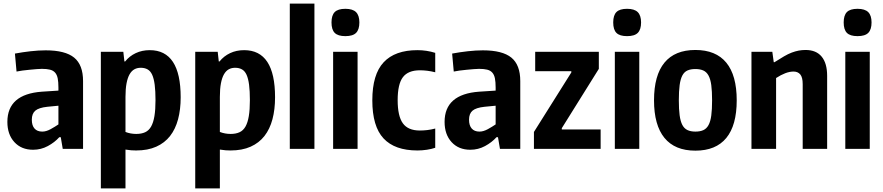

<svg xmlns="http://www.w3.org/2000/svg" viewBox="-20 -828 4910 1068"><path d="M164 5Q99 5 60 -37.5Q21 -80 21 -150Q21 -304 213 -318L305 -324V-341Q305 -372 301 -392Q297 -412 286.5 -424Q276 -436 258 -440.5Q240 -445 213 -445Q202 -445 183.5 -443.5Q165 -442 144.5 -440Q124 -438 104.5 -435.5Q85 -433 72 -430L63 -530Q106 -538 150.5 -543Q195 -548 234 -548Q343 -548 392.5 -507.5Q442 -467 442 -377V0H329L318 -65H310Q284 -36 246 -15.5Q208 5 164 5ZM215 -96Q237 -96 261.5 -109.5Q286 -123 305 -136V-240L243 -234Q196 -229 176.5 -212.5Q157 -196 157 -162Q157 -130 172 -113Q187 -96 215 -96Z M541 -540H666L672 -486H676Q700 -516 735 -532.5Q770 -549 813 -549Q985 -549 985 -287Q985 -219 970.5 -164.5Q956 -110 926 -71.5Q896 -33 849 -12Q802 9 737 9Q724 9 710 8Q696 7 678 4V220H541ZM738 -83Q767 -83 787.5 -92.5Q808 -102 820.5 -124Q833 -146 839 -182Q845 -218 845 -271Q845 -322 840.5 -356.5Q836 -391 826.5 -412Q817 -433 801 -442Q785 -451 763 -451Q743 -451 727.5 -442.5Q712 -434 701 -415Q690 -396 684 -365Q678 -334 678 -289V-94Q706 -83 738 -83Z M1066 -540H1191L1197 -486H1201Q1225 -516 1260 -532.5Q1295 -549 1338 -549Q1510 -549 1510 -287Q1510 -219 1495.5 -164.5Q1481 -110 1451 -71.5Q1421 -33 1374 -12Q1327 9 1262 9Q1249 9 1235 8Q1221 7 1203 4V220H1066ZM1263 -83Q1292 -83 1312.5 -92.5Q1333 -102 1345.5 -124Q1358 -146 1364 -182Q1370 -218 1370 -271Q1370 -322 1365.5 -356.5Q1361 -391 1351.5 -412Q1342 -433 1326 -442Q1310 -451 1288 -451Q1268 -451 1252.5 -442.5Q1237 -434 1226 -415Q1215 -396 1209 -365Q1203 -334 1203 -289V-94Q1231 -83 1263 -83Z M1592 -808H1729V0H1592Z M1901 -627Q1860 -627 1842 -645Q1824 -663 1824 -703Q1824 -743 1842 -761Q1860 -779 1901 -779Q1942 -779 1960.5 -760.5Q1979 -742 1979 -703Q1979 -664 1961 -645.5Q1943 -627 1901 -627ZM1833 -540H1969V0H1833Z M2302 9Q2176 9 2113.5 -58Q2051 -125 2051 -270Q2051 -414 2114 -481.5Q2177 -549 2302 -549Q2353 -549 2401 -534V-426Q2377 -432 2356 -434.5Q2335 -437 2316 -437Q2250 -437 2221 -398.5Q2192 -360 2192 -271Q2192 -182 2221 -142Q2250 -102 2315 -102Q2336 -102 2357 -104.5Q2378 -107 2401 -113V-6Q2381 1 2354.5 5Q2328 9 2302 9Z M2596 5Q2531 5 2492 -37.5Q2453 -80 2453 -150Q2453 -304 2645 -318L2737 -324V-341Q2737 -372 2733 -392Q2729 -412 2718.5 -424Q2708 -436 2690 -440.5Q2672 -445 2645 -445Q2634 -445 2615.5 -443.5Q2597 -442 2576.5 -440Q2556 -438 2536.5 -435.5Q2517 -433 2504 -430L2495 -530Q2538 -538 2582.5 -543Q2627 -548 2666 -548Q2775 -548 2824.5 -507.5Q2874 -467 2874 -377V0H2761L2750 -65H2742Q2716 -36 2678 -15.5Q2640 5 2596 5ZM2647 -96Q2669 -96 2693.5 -109.5Q2718 -123 2737 -136V-240L2675 -234Q2628 -229 2608.5 -212.5Q2589 -196 2589 -162Q2589 -130 2604 -113Q2619 -96 2647 -96Z M2950 -94 3158 -425V-432H2957V-540H3311V-445L3105 -115V-108H3321V0H2950Z M3468 -627Q3427 -627 3409 -645Q3391 -663 3391 -703Q3391 -743 3409 -761Q3427 -779 3468 -779Q3509 -779 3527.5 -760.5Q3546 -742 3546 -703Q3546 -664 3528 -645.5Q3510 -627 3468 -627ZM3400 -540H3536V0H3400Z M3848 10Q3734 10 3676 -61Q3618 -132 3618 -270Q3618 -409 3676 -479.5Q3734 -550 3848 -550Q3962 -550 4020 -479.5Q4078 -409 4078 -270Q4078 -131 4020 -60.5Q3962 10 3848 10ZM3848 -96Q3874 -96 3892 -104Q3910 -112 3921 -132Q3932 -152 3936.5 -185.5Q3941 -219 3941 -270Q3941 -321 3936.5 -354.5Q3932 -388 3921 -408Q3910 -428 3892 -436Q3874 -444 3848 -444Q3822 -444 3804 -436Q3786 -428 3775.5 -408Q3765 -388 3760.5 -354.5Q3756 -321 3756 -270Q3756 -220 3760.5 -186.5Q3765 -153 3775.5 -133Q3786 -113 3804 -104.5Q3822 -96 3848 -96Z M4160 -540H4276L4284 -482H4288Q4318 -501 4341 -514.5Q4364 -528 4384 -535.5Q4404 -543 4422.5 -546.5Q4441 -550 4461 -550Q4520 -550 4550.5 -513Q4581 -476 4581 -406V0H4445V-360Q4445 -398 4431.5 -414Q4418 -430 4394 -430Q4372 -430 4347.5 -420.5Q4323 -411 4297 -394V0H4160Z M4750 -627Q4709 -627 4691 -645Q4673 -663 4673 -703Q4673 -743 4691 -761Q4709 -779 4750 -779Q4791 -779 4809.5 -760.5Q4828 -742 4828 -703Q4828 -664 4810 -645.5Q4792 -627 4750 -627ZM4682 -540H4818V0H4682Z"/></svg>

Font: Encode Sans Compressed
Style: Bold
Weight: 700
Designer: Pablo Impallari, Andres Torresi
Foundry: Pablo Impallari, Andres Torresi
Version: Version 1.000; ttfautohint (v1.00) -l 8 -r 50 -G 200 -x 14 -